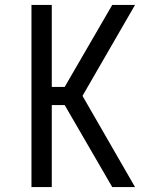

<svg xmlns="http://www.w3.org/2000/svg" viewBox="-20 -755 640 775"><path d="M107 0V-735H189V-404H241L433 -735H525L313 -368L525 0H433L241 -331H189V0Z"/></svg>

Font: Bmono
Style: Regular
Weight: 400
Monospace: yes
Designer: Belleve Invis
Foundry: Belleve Invis
Version: Version 11.2.2; ttfautohint (v1.8.2)